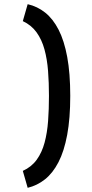

<svg xmlns="http://www.w3.org/2000/svg" viewBox="-20 -736 436 909"><path d="M111 -716.2Q156.8 -705.8 193.8 -676.4Q230.8 -647 257.4 -595.3Q284 -543.6 298.3 -466.1Q312.6 -388.6 312.6 -282Q312.6 -175.4 298.1 -97.6Q283.6 -19.8 256.8 31.9Q230 83.6 193 113Q156 142.4 111 153.2L88 73Q129.2 54.4 153.9 20.1Q178.6 -14.2 191.1 -60.8Q203.6 -107.4 207.7 -163.3Q211.8 -219.2 211.8 -282Q211.8 -344.4 207.5 -400.2Q203.2 -456 190.5 -502.3Q177.8 -548.6 153.1 -582.9Q128.4 -617.2 88 -636Z"/></svg>

Font: Truculenta
Style: Regular
Weight: 400
Designer: Ivan Castro, Eva Sanz & Omnibus-Type Team
Foundry: Omnibus-Type
Version: Version 1.002